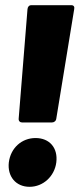

<svg xmlns="http://www.w3.org/2000/svg" viewBox="-20 -720 307 740"><path d="M65 -248H180C189 -248 196 -254 197 -263L266 -685C268 -694 264 -700 255 -700H101C92 -700 87 -694 86 -685L52 -263C51 -254 57 -248 65 -248ZM94 0C146 0 190 -40 197 -94C204 -150 171 -188 117 -188C64 -188 21 -150 14 -94C8 -40 41 0 94 0Z"/></svg>

Font: Barlow Condensed Black
Style: Italic
Weight: 900
Width: 3
Italic angle: -7°
Designer: Jeremy Tribby
Foundry: Tribby Type
Version: Version 1.422;hotconv 1.0.109;makeotfexe 2.5.65596